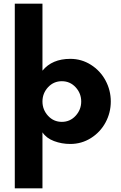

<svg xmlns="http://www.w3.org/2000/svg" viewBox="-20 -770 655 1040"><path d="M240.2 -297.4Q210 -264.6 210 -220.2Q210 -175.8 240.2 -142.8Q270.5 -109.9 314.9 -109.9Q359.4 -109.9 389.6 -142.8Q419.9 -175.8 419.9 -220.2Q419.9 -264.6 389.6 -297.4Q359.4 -330.1 314.9 -330.1Q270.5 -330.1 240.2 -297.4ZM210 250H60.1V-750H210V-387.2Q262.2 -451.2 360.8 -451.2Q421.9 -451.2 472.7 -418.9Q523.4 -386.7 551.8 -333.7Q580.1 -280.8 580.1 -220.2Q580.1 -159.7 551.8 -106.9Q523.4 -54.2 472.7 -22.2Q421.9 9.8 360.8 9.8Q314 9.8 272.5 -5.9Q231 -21.5 210 -53.2Z"/></svg>

Font: Glacial Indifference
Style: Bold
Weight: 700
Version: Version 1.001